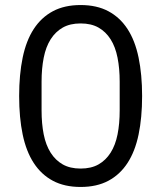

<svg xmlns="http://www.w3.org/2000/svg" viewBox="-20 -730 640 762"><path d="M300 12Q236 12 190 -12.5Q144 -37 114 -83Q84 -129 70 -196Q56 -263 56 -349Q56 -434 70 -501.5Q84 -569 114 -615Q144 -661 190 -685.5Q236 -710 300 -710Q364 -710 410 -685.5Q456 -661 486 -615Q516 -569 530 -501.5Q544 -434 544 -349Q544 -263 530 -196Q516 -129 486 -83Q456 -37 410 -12.5Q364 12 300 12ZM300 -61Q342 -61 371 -77.5Q400 -94 419 -124Q438 -154 446.5 -196.5Q455 -239 455 -292V-406Q455 -458 446.5 -501Q438 -544 419 -574Q400 -604 371 -620.5Q342 -637 300 -637Q258 -637 229 -620.5Q200 -604 181 -574Q162 -544 153.5 -501Q145 -458 145 -406V-292Q145 -239 153.5 -196.5Q162 -154 181 -124Q200 -94 229 -77.5Q258 -61 300 -61Z"/></svg>

Font: IBM Plox Mono
Style: Regular
Weight: 400
Monospace: yes
Designer: Mike Abbink, Paul van der Laan, Pieter van Rosmalen
Foundry: Bold Monday
Version: Version 2.1